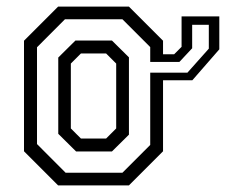

<svg xmlns="http://www.w3.org/2000/svg" viewBox="-20 -560 682 580"><path d="M178.2 -38.2H349.8L433.8 -122.2V-417.8L349.8 -501.8H176.2L91.8 -417.2V-124.8ZM209.8 -102.5 156 -155.8V-386.2L207.8 -437.5H318.2L369.5 -386.8V-153.2L318.2 -102.5ZM224.5 -141.5H300.5L331 -172V-368L300.5 -398.5H224.5L194 -368V-172ZM560.5 -485V-414.2L522 -373H433.8V-340.5H546.2L610.8 -413V-485ZM528.5 -510.5H642.5V-411L561 -317.5H472.5V-103L369.5 0H155.5L52.5 -103V-437L155.5 -540H369.5L472.5 -437V-396H506L528.5 -418.5Z"/></svg>

Font: Tourney Thin
Style: Regular
Weight: 100
Designer: Tyler Finck
Foundry: Etcetera Type Co
Version: Version 1.015